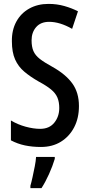

<svg xmlns="http://www.w3.org/2000/svg" viewBox="-20 -744 460 985"><path d="M385 -200Q385 -138 360.5 -91Q336 -44 292.5 -17Q249 10 190 10Q146 10 108 2Q70 -6 36 -24V-126Q71 -105 111.5 -94Q152 -83 186 -83Q233 -83 258.5 -114.5Q284 -146 284 -190Q284 -221 274.5 -243.5Q265 -266 242 -285Q219 -304 178 -326Q136 -350 105 -376Q74 -402 57.5 -439Q41 -476 41 -532Q40 -589 63.5 -632.5Q87 -676 130 -700Q173 -724 229 -724Q272 -724 310.5 -713Q349 -702 380 -686L350 -596Q287 -632 232 -632Q189 -632 165.5 -605Q142 -578 142 -537Q142 -504 151.5 -482Q161 -460 184 -442Q207 -424 249 -401Q317 -363 351 -316Q385 -269 385 -200ZM261 71Q250 108 231.5 149Q213 190 193 221H136V209Q141 192 147 164.5Q153 137 158.5 109Q164 81 165 61H261Z"/></svg>

Font: Noto Sans Lao UI ExtCond Med
Style: Regular
Weight: 500
Width: 2
Designer: Monotype Design Team
Foundry: Monotype Imaging Inc.
Version: Version 2.000; ttfautohint (v1.8.4.7-5d5b)